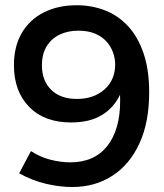

<svg xmlns="http://www.w3.org/2000/svg" viewBox="-20 -726 640 751"><path d="M262.5 5.5Q213 5.5 159.5 -7.2Q106 -20 55 -48L101 -135Q137 -111.5 177.5 -101.2Q218 -91 255 -91Q349 -91 399.5 -154.8Q450 -218.5 450 -332.5L449.5 -355.5Q425.5 -304.5 378.2 -275.8Q331 -247 258 -247Q153.5 -247 94 -308Q34.5 -369 34.5 -471Q34.5 -544.5 65.2 -597Q96 -649.5 151.5 -677.5Q207 -705.5 280 -705.5Q339 -705.5 390.5 -685.5Q442 -665.5 480.8 -623.8Q519.5 -582 541.5 -517.5Q563.5 -453 563.5 -364.5Q563.5 -248 525.5 -165.2Q487.5 -82.5 419.5 -38.5Q351.5 5.5 262.5 5.5ZM281 -339Q346.5 -339 388.5 -376Q430.5 -413 430.5 -474.5Q430.5 -495.5 423 -518.2Q415.5 -541 398.8 -561Q382 -581 354.2 -593.5Q326.5 -606 286 -606Q246 -606 213.8 -590.8Q181.5 -575.5 162.8 -545.5Q144 -515.5 144 -470Q144 -410.5 180.2 -374.8Q216.5 -339 281 -339Z"/></svg>

Font: Argentum Novus Medium
Style: Regular
Weight: 500
Designer: Julieta Ulanovsky (font) & Cristiano Sobral (main changes)
Foundry: Julieta Ulanovsky (font) & Cristiano Sobral (main changes)
Version: Version 3.00;November 27, 2020;FontCreator 13.0.0.2655 64-bi